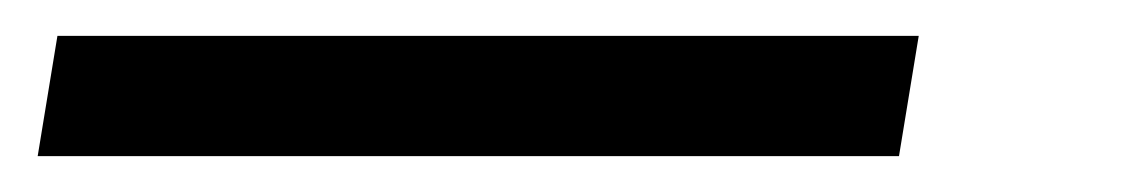

<svg xmlns="http://www.w3.org/2000/svg" viewBox="-20 5 640 107"><path d="M1 92H481L492 25H12Z"/></svg>

Font: JetBrains Mono Light
Style: Italic
Weight: 336
Italic angle: -9°
Monospace: yes
Designer: Philipp Nurullin, Konstantin Bulenkov
Foundry: JetBrains
Version: Version 2.305